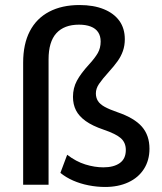

<svg xmlns="http://www.w3.org/2000/svg" viewBox="-20 -734 645 763"><path d="M398 9Q365 9 332 2.5Q299 -4 270.5 -16.5Q242 -29 220 -47L247 -119Q282 -92 319 -80.5Q356 -69 391 -69Q432 -69 456 -86Q480 -103 480 -138Q480 -167 460.5 -184.5Q441 -202 391 -219Q347 -234 320.5 -253Q294 -272 282 -295.5Q270 -319 270 -349Q270 -384 285.5 -413Q301 -442 334 -478Q357 -503 368.5 -523Q380 -543 380 -569Q380 -591 370 -606Q360 -621 340.5 -628.5Q321 -636 294 -636Q235 -636 204 -602Q173 -568 173 -498V0H72V-485Q72 -559 98.5 -610Q125 -661 175.5 -687.5Q226 -714 296 -714Q352 -714 392.5 -697.5Q433 -681 454.5 -651Q476 -621 476 -578Q476 -553 468.5 -531.5Q461 -510 447 -490.5Q433 -471 413 -449Q386 -419 373.5 -400.5Q361 -382 361 -363Q361 -346 369 -333Q377 -320 396 -309.5Q415 -299 447 -288Q514 -265 544 -230.5Q574 -196 574 -143Q574 -97 552 -62.5Q530 -28 490 -9.5Q450 9 398 9Z"/></svg>

Font: Nunito Sans 10pt SemiCondensed SemiBold
Style: Regular
Weight: 600
Width: 4
Designer: Vernon Adams
Foundry: Vernon Adams
Version: Version 3.101;gftools[0.9.27]